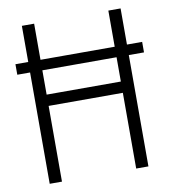

<svg xmlns="http://www.w3.org/2000/svg" viewBox="-80 -781 761 851"><g transform="rotate(-10 300.0 -355.5)"><path d="M519.5 -548.3H587.9V-501H519.5V0H464.4V-340.8H130.4V0H75.2V-501H17.6V-548.3H75.2V-710.9H130.4V-548.3H464.4V-710.9H519.5ZM130.4 -391.6H464.4V-501H130.4Z"/></g></svg>

Font: Roboto Mono Light
Style: Regular
Weight: 300
Designer: Google
Version: Version 2.000985; 2015; ttfautohint (v1.3)